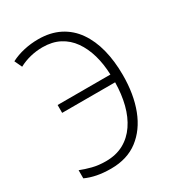

<svg xmlns="http://www.w3.org/2000/svg" viewBox="-176 -833 870 949"><g transform="rotate(-30 259.0 -358.0)"><path d="M184.1 -679.7Q149.4 -679.7 115 -671.4Q80.6 -663.1 49.8 -646.5L29.8 -689Q63.5 -706.5 103.8 -715.6Q144 -724.6 185.5 -724.6Q254.9 -724.6 306.9 -698Q358.9 -671.4 392.8 -622.8Q426.8 -574.2 443.6 -508.1Q460.4 -441.9 460.4 -362.3Q460.4 -252.4 428.2 -168.7Q396 -85 333.7 -37.6Q271.5 9.8 179.7 9.8Q135.3 9.8 99.6 2.7Q64 -4.4 35.6 -17.6V-64Q64 -52.7 98.6 -43.7Q133.3 -34.7 175.3 -34.7Q233.4 -34.7 276.9 -58.3Q320.3 -82 349.6 -125Q378.9 -168 393.6 -225.3Q408.2 -282.7 409.2 -350.1H106.9V-395H408.2Q406.2 -455.6 391.4 -507.3Q376.5 -559.1 349.1 -597.9Q321.8 -636.7 280.8 -658.2Q239.7 -679.7 184.1 -679.7Z"/></g></svg>

Font: Open Sans SemiCondensed Light
Style: Regular
Weight: 300
Width: 4
Designer: Monotype Design Team
Foundry: Monotype Imaging Inc.
Version: Version 3.000